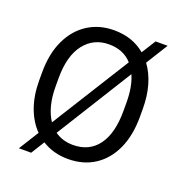

<svg xmlns="http://www.w3.org/2000/svg" viewBox="-139 -860 967 1025"><g transform="rotate(20 344.0 -347.0)"><path d="M629.9 -377.9V-333Q629.9 -226.6 594.5 -149.7Q559.1 -72.8 495.1 -31.5Q431.2 9.8 344.7 9.8Q261.7 9.8 197.3 -30.8L149.9 45.4H80.1L150.9 -67.9Q106.9 -112.3 82.5 -179.4Q58.1 -246.6 58.1 -333V-377.9Q58.1 -484.4 94.5 -561.3Q130.9 -638.2 195.3 -679.4Q259.8 -720.7 343.8 -720.7Q448.7 -720.7 520.5 -660.2L570.8 -740.2H639.2L562 -616.2Q594.7 -572.3 612.3 -512.2Q629.9 -452.1 629.9 -377.9ZM151.4 -333Q151.4 -272.5 163.8 -225.3Q176.3 -178.2 198.7 -145L474.6 -586.4Q425.8 -640.6 343.8 -640.6Q256.3 -640.6 203.9 -573.2Q151.4 -505.9 151.4 -378.9ZM536.6 -333V-378.9Q536.6 -470.2 509.3 -531.7L241.2 -101.1Q285.2 -69.8 344.7 -69.8Q436.5 -69.8 486.6 -137.5Q536.6 -205.1 536.6 -333Z"/></g></svg>

Font: Vazirmatn RD FD
Style: Regular
Weight: 400
Designer: Saber Rastikerdar
Foundry: Saber Rastikerdar
Version: Version 33.003